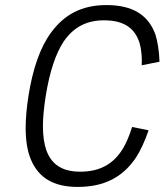

<svg xmlns="http://www.w3.org/2000/svg" viewBox="-20 -729 648 756"><path d="M286 7C390 7 463 -31 515 -108C534 -137 551 -175 565 -216L500 -229C491 -198 476 -163 464 -144C427 -83 373 -53 296 -53C230 -53 185 -77 163 -136C154 -161 149 -193 149 -233C149 -266 153 -305 160 -351C176 -450 200 -519 231 -566C271 -624 323 -649 390 -649C468 -649 512 -618 530 -558C536 -537 540 -504 538 -472L608 -486C607 -527 600 -568 592 -593C564 -670 503 -709 399 -709C302 -709 234 -672 182 -602C138 -543 109 -458 92 -351C85 -305 81 -263 81 -225C81 -175 88 -133 102 -100C132 -30 189 7 286 7Z"/></svg>

Font: Arthouse Owned
Style: Italic
Weight: 400
Italic angle: -10°
Designer: Jeremy Tribby
Foundry: Tribby Type
Version: Version 1.000;PS 001.000;hotconv 1.0.88;makeotf.lib2.5.64775